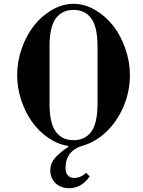

<svg xmlns="http://www.w3.org/2000/svg" viewBox="-20 -750 752 1008"><path d="M70 -356C70 -312 77 -268.5 91 -225.5C105 -182.5 124 -144.2 148 -110.5C172 -76.8 200.7 -48.7 234 -26C267.3 -3.3 302 10.7 338 16L339 21C309 40.3 285.7 59.7 269 79C252.3 98.3 244 120 244 144C244 171.3 253.2 193.8 271.5 211.5C289.8 229.2 313.7 238 343 238C386.3 238 422.3 217.3 451 176L432 157C414 175 392.7 184 368 184C354 184 343.2 179.3 335.5 170C327.8 160.7 324 148.3 324 133C324 71 355 31.3 417 14C461.7 0.7 502.7 -24 540 -60C577.3 -96 607 -140 629 -192C651 -244 662 -298.7 662 -356C662 -402.7 654 -449 638 -495C622 -541 600.7 -581 574 -615C547.3 -649 515.7 -676.7 479 -698C442.3 -719.3 404.7 -730 366 -730C327.3 -730 289.7 -719.3 253 -698C216.3 -676.7 184.7 -649 158 -615C131.3 -581 110 -541 94 -495C78 -449 70 -402.7 70 -356ZM240 -206V-506C240 -574.7 251 -623.8 273 -653.5C295 -683.2 326 -698 366 -698C406 -698 437 -683.2 459 -653.5C481 -623.8 492 -574.7 492 -506V-206C492 -137.3 481 -88.2 459 -58.5C437 -28.8 406 -14 366 -14C326 -14 295 -28.8 273 -58.5C251 -88.2 240 -137.3 240 -206Z"/></svg>

Font: Km Standard TT
Style: Bold
Weight: 700
Designer: Alexey Kryukov <alexios@thessalonica.org.ru>
Version: Version 2.0.2